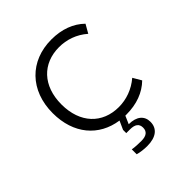

<svg xmlns="http://www.w3.org/2000/svg" viewBox="-187 -593 886 886"><g transform="rotate(-45 256.0 -149.5)"><path d="M260 181C319 181 350 155 350 112C350 73 322 49 271 49L288 10H295C363 10 418 -11 458 -50L434 -91C393 -56 344 -39 295 -39C188 -39 116 -113 116 -235C116 -356 188 -430 295 -430C344 -430 393 -414 434 -378L458 -420C418 -459 363 -480 295 -480C155 -480 59 -383 59 -235C59 -99 136 -10 253 7L234 49V70H258C291 70 307 82 307 107C307 132 291 145 258 145C241 145 214 144 199 141V173C215 178 241 181 260 181Z"/></g></svg>

Font: Gantari Light
Style: Regular
Weight: 300
Designer: Anugrah Pasau
Foundry: Lafontype
Version: Version 1.000